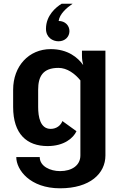

<svg xmlns="http://www.w3.org/2000/svg" viewBox="-20 -770 640 1023"><path d="M291.7 -550C326.7 -550 350 -574.2 350 -604.2C350 -634.2 326.7 -658.3 292.5 -658.3C297.5 -695.8 335 -728.3 366.7 -750H308.3C279.2 -732.5 225 -688.3 225 -616.7C225 -570 260.8 -550 291.7 -550ZM541.7 58.3V-500H416.7V-475C416.7 -452.5 420 -435.8 423.3 -423.3C395 -463.3 341.7 -508.3 250 -508.3C134.2 -508.3 50 -418.3 50 -291.7V-200C50 -55.8 123.3 8.3 233.3 8.3C322.5 8.3 370.8 -35 387.5 -70.8L312.5 -125C304.2 -102.5 281.7 -83.3 250 -83.3C194.2 -83.3 183.3 -147.5 183.3 -200V-291.7C183.3 -360.8 206.7 -408.3 291.7 -408.3C337.5 -408.3 379.2 -377.5 408.3 -341.7V58.3C408.3 110.8 363.3 141.7 300 141.7C248.3 141.7 191.7 116.7 191.7 66.7H66.7C66.7 135 140 233.3 300 233.3C460 233.3 541.7 154.2 541.7 58.3Z"/></svg>

Font: BoonHome
Style: Bold
Weight: 700
Designer: Sungsit Sawaiwan
Foundry: Sungsit Sawaiwan
Version: Version 0.2